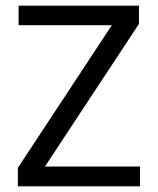

<svg xmlns="http://www.w3.org/2000/svg" viewBox="-20 -659 558 679"><path d="M139 -70.1H475.1V0H43.1V-65.3L375.4 -569.8H45.8V-639H471.4V-574.5Z"/></svg>

Font: Anek Kannada Medium
Style: Regular
Weight: 500
Designer: Vaishnavi Murthy, Maithili Shingre (Kannada) & Yesha Goshar (Latin)
Foundry: Ek Type
Version: Version 1.003